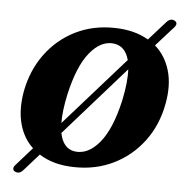

<svg xmlns="http://www.w3.org/2000/svg" viewBox="-45 -565 649 657"><g transform="rotate(5 279.0 -236.5)"><path d="M30 45Q23.5 42 23.2 35.2Q23 28.5 30 21.5L84.5 -40Q51 -71 38 -119.5Q25 -168 36 -231Q50 -305 91 -360.5Q132 -416 192.8 -446Q253.5 -476 327 -474.5Q395.5 -473.5 443.5 -445L500.5 -509Q514 -524.5 528.5 -517.5Q543 -509.5 530 -494.5L469.5 -427Q505.5 -395.5 520.2 -346Q535 -296.5 523 -231.5Q509.5 -157.5 468 -102Q426.5 -46.5 365.2 -16.5Q304 13.5 230 12Q158.5 11 109.5 -20.5L58 37.5Q44.5 52.5 30 45ZM185.5 -233.5Q173 -176 173.5 -134.5L381 -369Q368.5 -416 328.5 -421Q284 -426 245.8 -379Q207.5 -332 185.5 -233.5ZM228.5 -41.5Q274 -36 313 -83.2Q352 -130.5 374 -228.5Q388 -293.5 385.5 -337.5L176.5 -100.5Q187 -47 228.5 -41.5Z"/></g></svg>

Font: Fraunces 9pt S000 SemiBold
Style: Italic
Weight: 600
Italic angle: -16°
Version: Version 1.000; ttfautohint (v1.8.3)